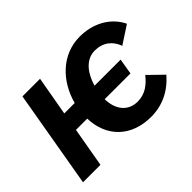

<svg xmlns="http://www.w3.org/2000/svg" viewBox="-110 -742 964 964"><g transform="rotate(-45 372.5 -259.5)"><path d="M20 0H144L181 -211H261C265 -77 355 10 494 10C575 10 643 -23 698 -86L622 -160C591 -121 554 -92 501 -92C434 -92 393 -142 392 -218H575L589 -302H404C422 -366 463 -426 529 -426C587 -426 626 -395 644 -345L739 -407C699 -489 615 -529 526 -529C396 -529 304 -431 272 -311H198L235 -520H110Z"/></g></svg>

Font: Fixel Text 20240404 SemiBold
Style: Italic
Weight: 600
Width: 4
Italic angle: -10°
Designer: AlfaBravo + MacPaw
Foundry: Kyrylo Tkachov, Marchela Mozhyna, Serhii Makarenko, Maria Weinstein, Zakhar Kryvoshyya
Version: Version 1.211;Glyphs 3.2 (3225)